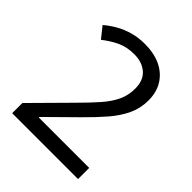

<svg xmlns="http://www.w3.org/2000/svg" viewBox="-200 -848 973 973"><g transform="rotate(45 286.0 -362.0)"><path d="M520 0H48V-73L235 -262Q289 -316 326 -358Q363 -400 382 -440.5Q401 -481 401 -529Q401 -588 366 -618.5Q331 -649 275 -649Q223 -649 183.5 -631Q144 -613 103 -581L56 -640Q84 -664 117.5 -683Q151 -702 190.5 -713Q230 -724 275 -724Q342 -724 390 -701Q438 -678 464.5 -635.5Q491 -593 491 -534Q491 -478 468 -429Q445 -380 404 -332.5Q363 -285 308 -231L159 -84V-80H520Z"/></g></svg>

Font: Noto Sans Khmer
Style: Regular
Weight: 400
Designer: Danh Hong and the Monotype Design Team
Foundry: Monotype Imaging Inc.
Version: Version 2.003